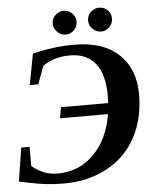

<svg xmlns="http://www.w3.org/2000/svg" viewBox="-57 -880 765 939"><g transform="rotate(-5 325.5 -411.0)"><path d="M329.6 -662.1Q468.8 -662.1 545.7 -590.1Q622.6 -518.1 622.6 -393.1Q622.6 -272.5 572.8 -180.9Q522.9 -89.4 430.4 -39.8Q337.9 9.8 216.8 9.8Q131.8 9.8 46.9 -9.3L0 -19L25.9 -183.6H66.9V-88.9Q93.3 -67.9 123.3 -54.7Q153.3 -41.5 194.3 -41.5Q297.4 -41.5 369.9 -113.8Q442.4 -186 462.9 -309.6H227.5L236.8 -363.3H468.3L469.7 -397.5Q469.7 -504.9 426.8 -558.3Q383.8 -611.8 301.3 -611.8Q223.6 -611.8 168.5 -572.3L135.7 -484.4H94.2L122.6 -635.7Q221.7 -662.1 329.6 -662.1ZM464.8 -714.8Q441.4 -714.8 423.6 -732.2Q405.8 -749.5 405.8 -773.9Q405.8 -798.3 423.6 -815.2Q441.4 -832 464.8 -832Q488.8 -832 505.9 -815.4Q522.9 -798.8 522.9 -773.9Q522.9 -749.5 505.9 -732.2Q488.8 -714.8 464.8 -714.8ZM291 -714.8Q267.6 -714.8 249.8 -732.9Q231.9 -751 231.9 -773.9Q231.9 -797.4 249.5 -814.7Q267.1 -832 291 -832Q314.9 -832 332 -814.7Q349.1 -797.4 349.1 -773.9Q349.1 -749.5 332 -732.2Q314.9 -714.8 291 -714.8Z"/></g></svg>

Font: Liberation Serif
Style: Bold Italic
Weight: 700
Italic angle: -16.333°
Designer: Steve Matteson
Foundry: Ascender Corporation
Version: Version 2.1.5